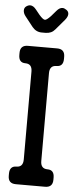

<svg xmlns="http://www.w3.org/2000/svg" viewBox="-62 -953 395 994"><g transform="rotate(5 136.0 -456.0)"><path d="M60 9H212Q252 9 252 -31V-42Q252 -82 217 -82Q181 -82 181 -122V-579Q181 -619 217 -619Q252 -619 252 -659V-670Q252 -710 212 -710H60Q20 -710 20 -670V-659Q20 -619 55 -619Q90 -619 90 -579V-122Q90 -82 55 -82Q20 -82 20 -42V-31Q20 9 60 9ZM76 -809Q96 -785 125 -785H145Q176 -785 194 -807L240 -861Q254 -878 254 -892Q254 -905 242.5 -913Q231 -921 222 -921Q206 -921 191 -903L166 -874Q145 -852 136 -852Q126 -852 106 -875L85 -901Q70 -920 54 -920Q44 -920 33.5 -912.5Q23 -905 23 -891Q23 -876 35 -861Z"/></g></svg>

Font: WDXL Lubrifont JP N
Style: Regular
Weight: 400
Designer: [WDXL Lubrifont] Copyright 2020-2022 (c) NightFurySL2001, Skr-ZERO; [ZCOOL QingKe HuangYou] Copyright 2018-2022 (c) The 
Version: Version 2.001;hotconv 1.1.1;makeotfexe 2.6.0